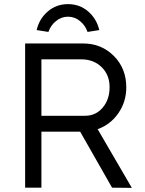

<svg xmlns="http://www.w3.org/2000/svg" viewBox="-20 -911 706 932"><path d="M102 0V-700H384Q472 -700 532.5 -639.5Q593 -579 593 -487Q593 -417 554.5 -361.5Q516 -306 454 -284L620 1L524 0L369 -272H181V0ZM158 -765Q170 -819 211.5 -855Q253 -891 310 -891Q367 -891 408 -855.5Q449 -820 462 -765L405 -756Q394 -788 368 -809Q342 -830 310 -830Q278 -830 252 -809Q226 -788 215 -756ZM181 -349H393Q445 -349 478.5 -388.5Q512 -428 512 -488Q512 -547 473.5 -585Q435 -623 374 -623H181Z"/></svg>

Font: Easer Grotesk Light
Style: Regular
Weight: 300
Designer: Boardeaser, Bonnie Shaver-Troup, Thomas Jockin
Foundry: Lexend
Version: Version 1.008;Glyphs 3.1.2 (3151)